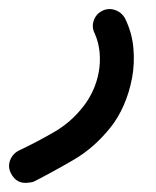

<svg xmlns="http://www.w3.org/2000/svg" viewBox="-100 -222 347 426"><path d="M-35 183Q-63 188 -76 162Q-83 148 -77.5 133.5Q-72 119 -58 112Q-18 93 20 71Q58 49 85 14Q97 -1 106 -20.5Q115 -40 119 -61.5Q123 -83 121 -105.5Q119 -128 110 -148Q103 -162 108 -176.5Q113 -191 127 -198Q141 -205 156 -199.5Q171 -194 178 -180Q193 -149 196 -115Q199 -81 193 -49Q187 -17 174.5 11.5Q162 40 145 61Q109 106 63.5 132.5Q18 159 -25 181Q-31 183 -35 183Z"/></svg>

Font: Dongol
Style: Regular
Weight: 400
Designer: Abdo Mohamed and Ibrahim Hamdi
Foundry: Protype Foundry
Version: Version 1.000;hotconv 1.0.109;makeotfexe 2.5.65596